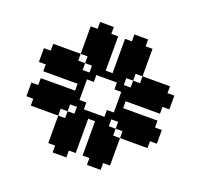

<svg xmlns="http://www.w3.org/2000/svg" viewBox="-135 -943 1144 1095"><g transform="rotate(20 437.5 -396.0)"><path d="M333.3 -125H375V-83.3H333.3ZM291.7 -125H333.3V-83.3H291.7ZM333.3 -166.7H375V-125H333.3ZM333.3 -208.3H375V-166.7H333.3ZM375 -166.7H416.7V-125H375ZM375 -208.3H416.7V-166.7H375ZM375 -250H416.7V-208.3H375ZM375 -291.7H416.7V-250H375ZM333.3 -291.7H375V-250H333.3ZM333.3 -250H375V-208.3H333.3ZM291.7 -208.3H333.3V-166.7H291.7ZM291.7 -250H333.3V-208.3H291.7ZM250 -208.3H291.7V-166.7H250ZM250 -166.7H291.7V-125H250ZM291.7 -166.7H333.3V-125H291.7ZM416.7 -291.7H458.3V-250H416.7ZM458.3 -291.7H500V-250H458.3ZM500 -291.7H541.7V-250H500ZM458.3 -250H500V-208.3H458.3ZM500 -250H541.7V-208.3H500ZM541.7 -250H583.3V-208.3H541.7ZM458.3 -208.3H500V-166.7H458.3ZM500 -208.3H541.7V-166.7H500ZM541.7 -208.3H583.3V-166.7H541.7ZM583.3 -208.3H625V-166.7H583.3ZM458.3 -166.7H500V-125H458.3ZM500 -166.7H541.7V-125H500ZM541.7 -166.7H583.3V-125H541.7ZM583.3 -166.7H625V-125H583.3ZM500 -125H541.7V-83.3H500ZM541.7 -125H583.3V-83.3H541.7ZM500 -333.3H541.7V-291.7H500ZM333.3 -333.3H375V-291.7H333.3ZM541.7 -333.3H583.3V-291.7H541.7ZM541.7 -375H583.3V-333.3H541.7ZM541.7 -416.7H583.3V-375H541.7ZM541.7 -458.3H583.3V-416.7H541.7ZM541.7 -500H583.3V-458.3H541.7ZM500 -500H541.7V-458.3H500ZM500 -541.7H541.7V-500H500ZM458.3 -541.7H500V-500H458.3ZM416.7 -541.7H458.3V-500H416.7ZM375 -541.7H416.7V-500H375ZM333.3 -541.7H375V-500H333.3ZM333.3 -500H375V-458.3H333.3ZM291.7 -500H333.3V-458.3H291.7ZM291.7 -458.3H333.3V-416.7H291.7ZM291.7 -416.7H333.3V-375H291.7ZM291.7 -375H333.3V-333.3H291.7ZM291.7 -333.3H333.3V-291.7H291.7ZM250 -291.7H291.7V-250H250ZM208.3 -250H250V-208.3H208.3ZM583.3 -291.7H625V-250H583.3ZM625 -250H666.7V-208.3H625ZM250 -333.3H291.7V-291.7H250ZM250 -375H291.7V-333.3H250ZM250 -458.3H291.7V-416.7H250ZM250 -500H291.7V-458.3H250ZM250 -541.7H291.7V-500H250ZM208.3 -291.7H250V-250H208.3ZM208.3 -333.3H250V-291.7H208.3ZM208.3 -458.3H250V-416.7H208.3ZM208.3 -375H250V-333.3H208.3ZM166.7 -375H208.3V-333.3H166.7ZM166.7 -333.3H208.3V-291.7H166.7ZM166.7 -291.7H208.3V-250H166.7ZM166.7 -250H208.3V-208.3H166.7ZM125 -375H166.7V-333.3H125ZM125 -333.3H166.7V-291.7H125ZM125 -291.7H166.7V-250H125ZM125 -250H166.7V-208.3H125ZM83.3 -333.3H125V-291.7H83.3ZM83.3 -291.7H125V-250H83.3ZM250 -125H291.7V-83.3H250ZM375 -125H416.7V-83.3H375ZM291.7 -83.3H333.3V-41.7H291.7ZM333.3 -83.3H375V-41.7H333.3ZM458.3 -125H500V-83.3H458.3ZM583.3 -125H625V-83.3H583.3ZM500 -83.3H541.7V-41.7H500ZM541.7 -83.3H583.3V-41.7H541.7ZM208.3 -500H250V-458.3H208.3ZM208.3 -541.7H250V-500H208.3ZM208.3 -583.3H250V-541.7H208.3ZM166.7 -583.3H208.3V-541.7H166.7ZM166.7 -541.7H208.3V-500H166.7ZM166.7 -500H208.3V-458.3H166.7ZM166.7 -458.3H208.3V-416.7H166.7ZM125 -458.3H166.7V-416.7H125ZM125 -500H166.7V-458.3H125ZM125 -541.7H166.7V-500H125ZM125 -583.3H166.7V-541.7H125ZM83.3 -541.7H125V-500H83.3ZM83.3 -500H125V-458.3H83.3ZM291.7 -583.3H333.3V-541.7H291.7ZM250 -625H291.7V-583.3H250ZM583.3 -375H625V-333.3H583.3ZM583.3 -333.3H625V-291.7H583.3ZM625 -375H666.7V-333.3H625ZM625 -333.3H666.7V-291.7H625ZM625 -291.7H666.7V-250H625ZM666.7 -250H708.3V-208.3H666.7ZM666.7 -291.7H708.3V-250H666.7ZM666.7 -333.3H708.3V-291.7H666.7ZM666.7 -375H708.3V-333.3H666.7ZM708.3 -375H750V-333.3H708.3ZM708.3 -333.3H750V-291.7H708.3ZM708.3 -291.7H750V-250H708.3ZM708.3 -250H750V-208.3H708.3ZM750 -291.7H791.7V-250H750ZM750 -333.3H791.7V-291.7H750ZM583.3 -458.3H625V-416.7H583.3ZM583.3 -500H625V-458.3H583.3ZM583.3 -541.7H625V-500H583.3ZM625 -458.3H666.7V-416.7H625ZM625 -500H666.7V-458.3H625ZM625 -541.7H666.7V-500H625ZM625 -583.3H666.7V-541.7H625ZM666.7 -583.3H708.3V-541.7H666.7ZM666.7 -541.7H708.3V-500H666.7ZM666.7 -500H708.3V-458.3H666.7ZM666.7 -458.3H708.3V-416.7H666.7ZM708.3 -458.3H750V-416.7H708.3ZM708.3 -500H750V-458.3H708.3ZM708.3 -541.7H750V-500H708.3ZM708.3 -583.3H750V-541.7H708.3ZM750 -541.7H791.7V-500H750ZM750 -500H791.7V-458.3H750ZM333.3 -583.3H375V-541.7H333.3ZM375 -583.3H416.7V-541.7H375ZM375 -625H416.7V-583.3H375ZM333.3 -625H375V-583.3H333.3ZM291.7 -625H333.3V-583.3H291.7ZM250 -666.7H291.7V-625H250ZM291.7 -666.7H333.3V-625H291.7ZM333.3 -666.7H375V-625H333.3ZM375 -666.7H416.7V-625H375ZM375 -708.3H416.7V-666.7H375ZM333.3 -708.3H375V-666.7H333.3ZM291.7 -708.3H333.3V-666.7H291.7ZM250 -708.3H291.7V-666.7H250ZM291.7 -750H333.3V-708.3H291.7ZM333.3 -750H375V-708.3H333.3ZM458.3 -583.3H500V-541.7H458.3ZM500 -583.3H541.7V-541.7H500ZM541.7 -583.3H583.3V-541.7H541.7ZM458.3 -625H500V-583.3H458.3ZM500 -625H541.7V-583.3H500ZM541.7 -625H583.3V-583.3H541.7ZM583.3 -625H625V-583.3H583.3ZM583.3 -666.7H625V-625H583.3ZM541.7 -666.7H583.3V-625H541.7ZM500 -666.7H541.7V-625H500ZM458.3 -666.7H500V-625H458.3ZM458.3 -708.3H500V-666.7H458.3ZM500 -708.3H541.7V-666.7H500ZM541.7 -708.3H583.3V-666.7H541.7ZM583.3 -708.3H625V-666.7H583.3ZM500 -750H541.7V-708.3H500ZM541.7 -750H583.3V-708.3H541.7ZM250 -750H291.7V-708.3H250ZM375 -750H416.7V-708.3H375ZM333.3 -791.7H375V-750H333.3ZM291.7 -791.7H333.3V-750H291.7ZM458.3 -750H500V-708.3H458.3ZM583.3 -750H625V-708.3H583.3ZM500 -791.7H541.7V-750H500ZM541.7 -791.7H583.3V-750H541.7ZM250 -83.3H291.7V-41.7H250ZM375 -83.3H416.7V-41.7H375ZM291.7 -41.7H333.3V0H291.7ZM333.3 -41.7H375V0H333.3ZM458.3 -83.3H500V-41.7H458.3ZM583.3 -83.3H625V-41.7H583.3ZM500 -41.7H541.7V0H500ZM541.7 -41.7H583.3V0H541.7ZM750 -375H791.7V-333.3H750ZM750 -250H791.7V-208.3H750ZM791.7 -291.7H833.3V-250H791.7ZM791.7 -333.3H833.3V-291.7H791.7ZM750 -583.3H791.7V-541.7H750ZM750 -458.3H791.7V-416.7H750ZM791.7 -541.7H833.3V-500H791.7ZM791.7 -500H833.3V-458.3H791.7ZM83.3 -583.3H125V-541.7H83.3ZM83.3 -458.3H125V-416.7H83.3ZM41.7 -541.7H83.3V-500H41.7ZM41.7 -500H83.3V-458.3H41.7ZM83.3 -375H125V-333.3H83.3ZM83.3 -250H125V-208.3H83.3ZM41.7 -333.3H83.3V-291.7H41.7ZM41.7 -291.7H83.3V-250H41.7Z"/></g></svg>

Font: Yarndings 20
Style: Regular
Weight: 400
Designer: Sarah Cadigan-Fried
Version: Version 1.000; ttfautohint (v1.8.4.7-5d5b)